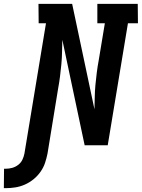

<svg xmlns="http://www.w3.org/2000/svg" viewBox="-103 -755 737 998"><path d="M-83 223 -82 122H-72Q-56 122 -39.5 117.5Q-23 113 -8.5 102Q6 91 13.5 75Q21 59 24 43L136 -634H98L97 -735H272L388 -187Q389 -219 389.5 -250.5Q390 -282 393 -313.5Q396 -345 400 -377Q404 -409 410 -441L442 -634H403V-735H613L614 -634H562L457 0H337L221 -548Q220 -516 219.5 -484.5Q219 -453 216 -421.5Q213 -390 209 -358Q205 -326 199 -294L144 43Q139 68 131 92Q123 116 107.5 138Q92 160 71 177Q50 194 26 204.5Q2 215 -23 219Q-48 223 -72 223Z"/></svg>

Font: Iosevka Etoile
Style: Bold Italic
Weight: 700
Italic angle: -9°
Designer: Belleve Invis
Foundry: Belleve Invis
Version: Version 28.1.0; ttfautohint (v1.8.4)